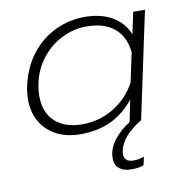

<svg xmlns="http://www.w3.org/2000/svg" viewBox="-79 -570 816 853"><g transform="rotate(-10 329.0 -143.5)"><path d="M372 145Q372 103 401.5 64.5Q431 26 474 0L494 -98Q448 -41 388.5 -13Q329 15 250 15Q191 15 145 -8Q99 -31 73 -74.5Q47 -118 47 -177Q47 -208 54 -239Q71 -317 115 -375Q159 -433 222.5 -464Q286 -495 359 -495Q430 -495 481 -466Q532 -437 554 -382L575 -480H628L526 0Q436 55 422 119Q420 131 420 134Q420 171 463 171Q487 171 510 162L502 199Q481 208 445 208Q412 208 392 192Q372 176 372 145ZM509 -173 537 -304Q530 -375 484.5 -413.5Q439 -452 358 -452Q301 -452 247.5 -425.5Q194 -399 156 -350.5Q118 -302 105 -239Q99 -209 99 -182Q99 -109 143.5 -68Q188 -27 267 -27Q343 -27 408 -66Q473 -105 509 -173Z"/></g></svg>

Font: Prompt ExtraLight
Style: Italic
Weight: 275
Italic angle: -12°
Designer: Katatrad Team
Foundry: CadsonDemak
Version: Version 1.000